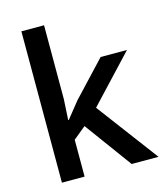

<svg xmlns="http://www.w3.org/2000/svg" viewBox="-113 -846 798 931"><g transform="rotate(-15 286.0 -380.0)"><path d="M192.9 -285.2 257.8 -366.2 420.9 -540H553.2L335.9 -308.1L566.9 0H432.1L258.8 -236.8L195.8 -185.1V0H82V-759.8H195.8V-389.2L189.9 -285.2Z"/></g></svg>

Font: f1_46825          
Style: Regular
Weight: 600
Foundry: Ascender Corporation
Version: Version 1.10